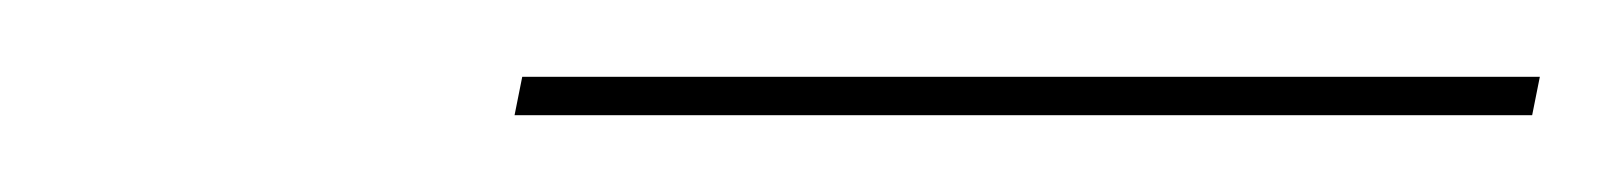

<svg xmlns="http://www.w3.org/2000/svg" viewBox="-20 -562 421 50"><path d="M116 -542H381L379 -532H114Z"/></svg>

Font: Ysabeau Infant Hairline
Style: Italic
Weight: 100
Italic angle: -12°
Designer: Christian Thalmann (Catharsis Fonts)
Version: Version 0.003